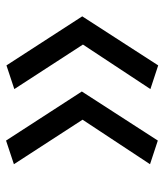

<svg xmlns="http://www.w3.org/2000/svg" viewBox="28 -586 563 660"><g transform="rotate(90 310.0 -256.5)"><path d="M205.3 3.3 36.7 -257.2 110.5 -295.3 286.7 -23.7ZM286.7 -491.5 110.2 -224 36.7 -257.2 205.3 -518.3ZM463.7 4.7 295 -255.8 368.8 -294 545 -22.3ZM545 -490.2 368.5 -222.7 295 -255.8 463.7 -517Z"/></g></svg>

Font: Monaspace Neon Var
Style: Regular
Weight: 400
Designer: Riley Cran and the Lettermatic Team
Version: Version 1.000 (Monaspace Neon Var)